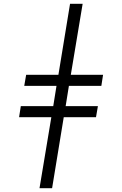

<svg xmlns="http://www.w3.org/2000/svg" viewBox="-20 -843 640 1006"><path d="M187 143 249 -229H80L89 -287H259L276 -393H107L117 -451H286L347 -823H413L351 -451H520L511 -393H341L324 -287H493L483 -229H314L253 143Z"/></svg>

Font: Iosevka Curly Slab LtExObl
Style: Regular
Weight: 300
Width: 7
Italic angle: -9°
Monospace: yes
Designer: Belleve Invis
Foundry: Belleve Invis
Version: Version 11.1.0; ttfautohint (v1.8.3)